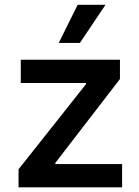

<svg xmlns="http://www.w3.org/2000/svg" viewBox="-20 -801 596 821"><path d="M59.3 0H502.1V-99.4H216.6V-104.4L492.9 -463.1V-545.5H68.9V-446H347.7V-441.1L59.3 -77.1ZM231.2 -617.5H321.7L431.1 -780.5H312.1Z"/></svg>

Font: Magic Ui Pro Semi Bold
Style: Regular
Weight: 600
Designer: Stefan Endress, Andreas Faust
Version: Version 1.000;FEAKit 1.0